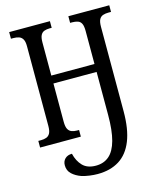

<svg xmlns="http://www.w3.org/2000/svg" viewBox="-137 -810 949 1147"><g transform="rotate(-15 338.0 -236.0)"><path d="M323 242Q300 242 274 238.5Q248 235 225 228Q191 216 168.5 195Q146 174 146 141Q146 116 162 100.5Q178 85 205 85Q216 132 244.5 161.5Q273 191 326 191Q375 191 408 162.5Q441 134 457.5 73.5Q474 13 474 -83V-349H207V-112Q207 -82 215 -67Q223 -52 237.5 -46.5Q252 -41 270 -41H283V0H31V-41H48Q67 -41 81.5 -46.5Q96 -52 104 -67Q112 -82 112 -112V-605Q112 -634 103.5 -648.5Q95 -663 80 -668Q65 -673 45 -673H31V-714H283V-673H270Q252 -673 237.5 -668Q223 -663 215 -648Q207 -633 207 -603V-398H474V-602Q474 -633 466.5 -648Q459 -663 444 -668Q429 -673 410 -673H397V-714H650V-673H633Q615 -673 600 -668Q585 -663 577 -648Q569 -633 569 -602V-80Q569 30 540.5 101.5Q512 173 457 207.5Q402 242 323 242Z"/></g></svg>

Font: Noto Serif Condensed
Style: Regular
Weight: 400
Width: 3
Designer: Monotype Design Team
Foundry: Monotype Imaging Inc.
Version: Version 2.015